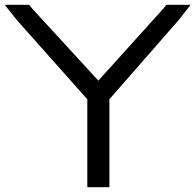

<svg xmlns="http://www.w3.org/2000/svg" viewBox="-46 -760 815 800"><path d="M409.8 -346.4V-20V20H317.8V-20V-346.2L25.5 -675L-26.5 -740H75.5L87.5 -725L363.8 -424L635.3 -725L647.3 -740H748.3L697.3 -675Z"/></svg>

Font: Nordica Plus
Style: NordicaClassicLtExt
Weight: 300
Version: Version 1.01